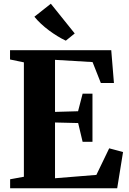

<svg xmlns="http://www.w3.org/2000/svg" viewBox="-20 -1013 693 1033"><path d="M108.5 -62V-677.5L34 -693V-743H578.5L593 -566.5H522.5L478 -679L276 -691V-411L400 -414.5L424.5 -509H477.5V-250H424.5L400.5 -351L276 -354V-54L498.5 -72L567.5 -215L642 -195L610.5 0H34.5V-48.5ZM333.5 -794.5Q312 -804.5 288.8 -818.8Q265.5 -833 243 -849.8Q220.5 -866.5 200.5 -885.2Q180.5 -904 165 -923L253.5 -993L382 -833L334.5 -794.5Z"/></svg>

Font: Merriweather 60pt ExtraBold
Style: Regular
Weight: 800
Version: Version 2.100